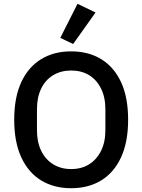

<svg xmlns="http://www.w3.org/2000/svg" viewBox="-20 -981 751 1013"><path d="M355 12Q264 12 196.5 -29.5Q129 -71 92 -151.5Q55 -232 55 -349Q55 -467 92 -547Q129 -627 196.5 -668.5Q264 -710 355 -710Q447 -710 514.5 -668.5Q582 -627 619 -547Q656 -467 656 -349Q656 -232 619 -151.5Q582 -71 514.5 -29.5Q447 12 355 12ZM355 -89Q410 -89 450 -114Q490 -139 513 -185Q536 -231 536 -294V-404Q536 -468 513 -514Q490 -560 450 -584.5Q410 -609 355 -609Q302 -609 261 -584.5Q220 -560 197.5 -514Q175 -468 175 -404V-294Q175 -231 197.5 -185Q220 -139 261 -114Q302 -89 355 -89ZM484 -915 366 -749 298 -781 389 -961Z"/></svg>

Font: IBM Plex Sans Medium
Style: Regular
Weight: 500
Designer: Mike Abbink, Paul van der Laan, Pieter van Rosmalen
Foundry: Bold Monday
Version: Version 3.201